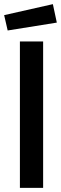

<svg xmlns="http://www.w3.org/2000/svg" viewBox="-36 -906 294 926"><path d="M60 -706H172V0H60ZM-16 -833 219 -886 238 -797 1 -759Z"/></svg>

Font: Lineal Medium
Style: Regular
Weight: 600
Designer: Created by Frank Adebiaye with contributions from Anton Moglia & Ariel Martín Pérez
Created by Frank ADEBIAYE with FontF
Foundry: Velvetyne Type Foundry
Version: Version 2.000